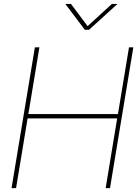

<svg xmlns="http://www.w3.org/2000/svg" viewBox="-20 -972 713 992"><path d="M39.6 0 160.2 -727.5H183.6L126.5 -382.8H589.4L646.5 -727.5H668.9L548.3 0H525.9L585.4 -360.4H122.6L63 0ZM346.7 -951.7 432.6 -836.9 558.1 -951.7H586.4V-951.2L439.9 -817.9H418.5L317.9 -951.2V-951.7Z"/></svg>

Font: Inter Display Thin
Style: Italic
Weight: 100
Italic angle: -9.39999°
Designer: Rasmus Andersson
Foundry: rsms
Version: Version 4.000;git-a52131595